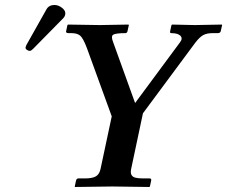

<svg xmlns="http://www.w3.org/2000/svg" viewBox="-20 -745 906 766"><path d="M197.3 -725.1Q213.4 -725.1 228.3 -713.1Q243.2 -701.2 240.2 -687Q238.3 -678.2 231.9 -671.9L111.8 -549.8Q104 -542 99.1 -542Q92.8 -542 86.9 -546.4Q81.1 -550.8 82 -556.2Q83.5 -562 85 -564.9L165.5 -708Q175.3 -725.1 197.3 -725.1ZM381.3 -71.8 425.8 -280.8 326.7 -553.2Q311.5 -593.3 299.6 -603Q287.6 -612.8 265.1 -612.8H253.4Q250.5 -612.8 248 -613.5Q245.6 -614.3 244.4 -616Q243.2 -617.7 243.7 -620.1L249 -645L251.5 -647Q365.2 -645 377.9 -645L492.7 -647L494.1 -645L488.8 -621.1Q487.3 -613.3 480.5 -612.8Q440.9 -612.8 431.4 -606.4Q421.9 -600.1 431.6 -576.2L519 -334L698.2 -576.2Q710 -591.3 700 -602.1Q689.9 -612.8 663.1 -612.8Q657.2 -612.8 658.7 -620.1L664.1 -645L666.5 -647Q745.1 -645 757.3 -645L864.7 -647L866.2 -645L860.8 -621.1Q859.4 -613.3 849.1 -612.8H828.1Q805.2 -612.8 790.8 -605Q776.4 -597.2 758.8 -574.2L550.3 -293L503.4 -71.8Q500 -56.2 504.2 -47.9Q508.3 -39.6 519 -36.4Q529.8 -33.2 549.8 -33.2H577.1Q585 -33.2 583 -23.9L578.1 -1L575.7 1Q466.8 -1 428.2 -1L278.8 1L278.3 -1L283.2 -23.9Q285.2 -32.7 292 -33.2H318.8Q349.1 -33.2 363 -41.7Q377 -50.3 381.3 -71.8Z"/></svg>

Font: Linux Libertine Slanted
Style: Semibold Slanted
Weight: 600
Designer: Philipp H. Poll
Foundry: Philipp H. Poll
Version: Version 5.1.1